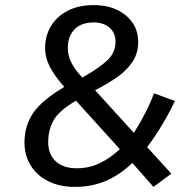

<svg xmlns="http://www.w3.org/2000/svg" viewBox="-20 -721 763 753"><path d="M522 -557Q522 -512 499.5 -478.5Q477 -445 442.5 -420.5Q408 -396 353 -367L505 -200Q556 -280 584 -355L666 -325Q617 -223 557 -144L652 -40L582 12L499 -82Q450 -35 395 -11.5Q340 12 273 12Q213 12 168 -11Q123 -34 99.5 -73.5Q76 -113 76 -162Q76 -227 109.5 -277Q143 -327 232 -380Q195 -422 176 -458Q157 -494 157 -534Q157 -580 179.5 -618Q202 -656 245 -678.5Q288 -701 347 -701Q425 -701 473.5 -660.5Q522 -620 522 -557ZM246 -534Q246 -503 260 -475Q274 -447 303 -417Q369 -454 401 -484.5Q433 -515 433 -557Q433 -592 409.5 -612.5Q386 -633 347 -633Q299 -633 272.5 -606Q246 -579 246 -534ZM169 -164Q169 -116 198.5 -88.5Q228 -61 281 -61Q328 -61 369 -80Q410 -99 450 -136L278 -326Q211 -287 190 -249Q169 -211 169 -164Z"/></svg>

Font: Fira Sans
Style: Italic
Weight: 400
Italic angle: -8°
Designer: bBox Type GmbH & Carrois Corporate GbR & Edenspiekermann AG
Foundry: bBox Type GmbH & Carrois Corporate GbR & Edenspiekermann AG
Version: Version 4.301